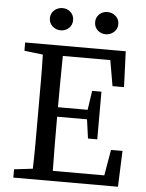

<svg xmlns="http://www.w3.org/2000/svg" viewBox="-58 -900 718 947"><g transform="rotate(5 301.5 -427.0)"><path d="M44 -628V-669H542L549 -492H492L470 -619H235Q234 -555 233.5 -491Q233 -427 233 -365H380L394 -460H440V-224H394L381 -318H233Q233 -243 233.5 -177.5Q234 -112 235 -50H490L512 -178H569L562 0H44V-41L136 -52Q138 -115 138 -180Q138 -245 138 -310V-359Q138 -424 138 -488.5Q138 -553 136 -617ZM213 -744Q190 -744 172.5 -759.5Q155 -775 155 -799Q155 -823 172.5 -838.5Q190 -854 213 -854Q237 -854 253.5 -838.5Q270 -823 270 -799Q270 -775 253.5 -759.5Q237 -744 213 -744ZM436 -744Q412 -744 395.5 -759.5Q379 -775 379 -799Q379 -823 395.5 -838.5Q412 -854 436 -854Q459 -854 476.5 -838.5Q494 -823 494 -799Q494 -775 476.5 -759.5Q459 -744 436 -744Z"/></g></svg>

Font: Source Serif Pro
Style: Regular
Weight: 400
Designer: Frank Grießhammer
Foundry: Adobe Systems Incorporated
Version: Version 3.001;hotconv 1.0.111;makeotfexe 2.5.65597